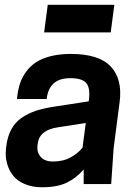

<svg xmlns="http://www.w3.org/2000/svg" viewBox="-20 -768 578 801"><path d="M164.1 -632.8 179.2 -748H457L441.9 -632.8ZM329.1 0V-61Q297.4 -24.4 257.8 -5.6Q218.3 13.2 155.8 13.2Q115.2 13.2 84 0.2Q52.7 -12.7 34.9 -35.2Q17.1 -57.6 9.3 -86.2Q1.5 -114.7 4.9 -147L5.9 -155.8Q10.7 -197.3 26.6 -227.3Q42.5 -257.3 69.8 -276.1Q97.2 -294.9 129.6 -305.7Q162.1 -316.4 207 -323.2L350.1 -345.2L351.1 -353Q356.9 -401.4 339.8 -421.6Q322.8 -441.9 272.9 -441.9Q184.1 -441.9 174.8 -355H50.8L51.8 -363.8Q55.2 -394.5 63.5 -419.7Q71.8 -444.8 88.6 -468.3Q105.5 -491.7 129.6 -507.8Q153.8 -523.9 190.7 -533.4Q227.5 -543 274.9 -543Q393.6 -543 442.6 -490Q491.7 -437 479 -341.8L454.1 -149.9L443.8 0ZM201.2 -94.2Q243.7 -94.2 274.9 -111.6Q306.2 -128.9 324.2 -151.9L337.9 -254.9L221.2 -236.8Q144 -225.6 137.2 -168L136.2 -159.2Q133.3 -132.3 149.9 -113.3Q166.5 -94.2 201.2 -94.2Z"/></svg>

Font: Cooper Hewitt
Style: Semibold Italic
Weight: 710
Designer: Village Type and Design LLC
Foundry: Cooper Hewitt Smithsonian Design Museum
Version: 1.000